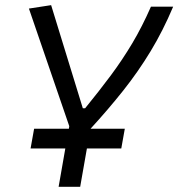

<svg xmlns="http://www.w3.org/2000/svg" viewBox="-20 -719 686 739"><path d="M97.7 -147.5 111.3 -223.6H245.1L246.6 -233.4L91.3 -686L176.8 -699.2L298.8 -302.2H307.6Q361.8 -368.7 406.5 -428.7Q451.2 -488.8 489.3 -552.7Q527.3 -616.7 561 -693.4H646.5Q607.4 -600.6 559.8 -522Q512.2 -443.4 454.6 -370.8Q397 -298.3 328.6 -223.6H460.4L446.8 -147.5H314.5L288.6 0H205.6L231.4 -147.5Z"/></svg>

Font: CaskaydiaCove NFP SemiLight
Style: Italic
Weight: 350
Italic angle: -10°
Designer: Aaron Bell
Foundry: Saja Typeworks
Version: Version 2111.001; VTT 6.35;Nerd Fonts 3.1.1